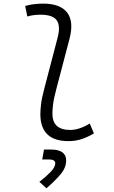

<svg xmlns="http://www.w3.org/2000/svg" viewBox="-20 -762 626 1050"><path d="M354.5 9.8Q200.7 9.8 200.7 -138.2Q200.7 -158.2 204.3 -191.2Q208 -224.1 222.2 -277.3L294.9 -555.2Q312 -620.1 290.3 -650.9Q268.6 -681.6 201.2 -681.6Q183.6 -681.6 165.5 -679.4Q147.5 -677.2 129.4 -671.9L117.7 -729.5Q142.1 -736.3 167 -739.3Q191.9 -742.2 216.8 -742.2Q310.1 -742.2 347.7 -692.6Q385.3 -643.1 359.4 -546.9L288.6 -277.3Q273.4 -221.2 270 -189.2Q266.6 -157.2 266.6 -141.6Q266.1 -51.3 363.8 -51.3Q413.1 -51.3 470.7 -86.4L493.7 -32.7Q460.9 -12.7 427 -1.5Q393.1 9.8 354.5 9.8ZM233.9 267.6 195.3 232.4Q231 205.1 256.6 178.5Q282.2 151.9 282.2 130.9Q282.2 109.9 246.1 109.9H210.9L220.7 55.7H257.3Q341.8 55.7 341.8 115.7Q341.8 155.8 309.6 193.1Q277.3 230.5 233.9 267.6Z"/></svg>

Font: Cascadia Code Light
Style: Italic
Weight: 300
Italic angle: -10°
Monospace: yes
Designer: Aaron Bell
Foundry: Saja Typeworks
Version: Version 2404.023; ttfautohint (v1.8.4)